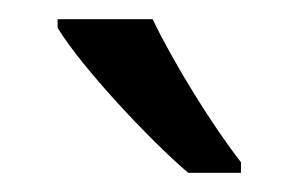

<svg xmlns="http://www.w3.org/2000/svg" viewBox="-20 -786 311 200"><path d="M139 -766H40V-757C65 -716 135 -641 176 -606H231V-617C202 -654 161 -720 139 -766Z"/></svg>

Font: Noto Sans Georgian Condensed
Style: Regular
Weight: 400
Width: 3
Designer: Monotype Design Team, Akaki Razmadze
Foundry: Google LLC
Version: Version 2.005